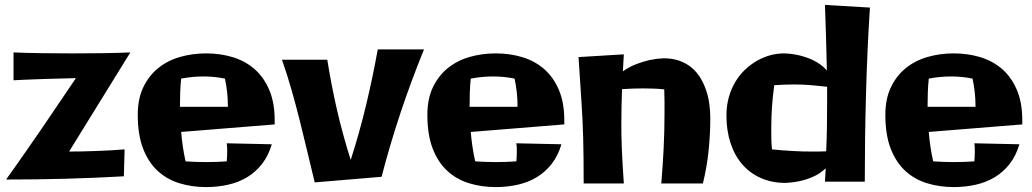

<svg xmlns="http://www.w3.org/2000/svg" viewBox="-20 -737 4212 784"><path d="M262.2 -118.2Q287.1 -118.2 314.9 -118.7Q342.8 -119.1 371.8 -120.4Q400.9 -121.6 430.7 -123Q460.4 -124.5 488.8 -127L485.8 -17.1Q366.7 -10.3 247.3 -7.1Q127.9 -3.9 4.9 -3.9Q24.4 -30.8 46.9 -63Q69.3 -95.2 93.3 -129.4Q117.2 -163.6 140.9 -198.2Q164.6 -232.9 186.5 -265.1Q237.8 -340.3 290 -418Q243.2 -417 197.3 -415.5Q177.7 -415 156.5 -414.3Q135.3 -413.6 114 -412.8Q92.8 -412.1 72.8 -411.1Q52.7 -410.2 35.2 -409.2V-522.9Q95.7 -520.5 156.2 -519.8Q216.8 -519 277.8 -519Q336.9 -519 395 -519.8Q453.1 -520.5 512.2 -522.9Z M1101.6 -229 719.7 -198.2Q722.2 -168 726.6 -138.2Q731 -108.4 737.8 -78.1Q780.8 -75.2 820.8 -75.2Q842.8 -75.2 863.3 -75.9Q883.8 -76.7 905.8 -78.1Q906.7 -87.9 907.2 -97.7Q907.7 -107.4 907.7 -117.2Q907.7 -126 907.5 -134.5Q907.2 -143.1 905.8 -151.9L1089.8 -147.9Q1076.2 -101.6 1050.5 -68.4Q1024.9 -35.2 990 -13.9Q955.1 7.3 912.1 17.1Q869.1 26.9 821.8 26.9Q763.7 26.9 712.6 11.2Q661.6 -4.4 623.8 -39.3Q585.9 -74.2 564.2 -130.4Q542.5 -186.5 542.5 -268.1Q542.5 -334 565.4 -381.3Q588.4 -428.7 626.7 -459.5Q665 -490.2 715.6 -504.6Q766.1 -519 821.8 -519Q879.9 -519 930.9 -503.4Q981.9 -487.8 1019.8 -454.6Q1057.6 -421.4 1079.6 -369.6Q1101.6 -317.9 1101.6 -246.1ZM714.8 -300.8H910.6Q910.6 -361.3 898.4 -416Q856.4 -424.8 810.5 -424.8Q765.6 -424.8 719.7 -416Q716.8 -388.7 715.8 -360.6Q714.8 -332.5 714.8 -300.8Z M1711.4 -535.2Q1606 -276.9 1538.1 -15.1L1265.1 7.8Q1249.5 -55.2 1234.9 -117.9Q1220.2 -180.7 1204.3 -243.4Q1188.5 -306.2 1170.9 -368.4Q1153.3 -430.7 1131.3 -493.2H1316.4Q1333 -388.7 1356.4 -286.9Q1379.9 -185.1 1412.1 -84Q1448.2 -196.3 1475.1 -308.8Q1502 -421.4 1522.5 -535.2Z M2284.2 -229 1902.3 -198.2Q1904.8 -168 1909.2 -138.2Q1913.6 -108.4 1920.4 -78.1Q1963.4 -75.2 2003.4 -75.2Q2025.4 -75.2 2045.9 -75.9Q2066.4 -76.7 2088.4 -78.1Q2089.4 -87.9 2089.8 -97.7Q2090.3 -107.4 2090.3 -117.2Q2090.3 -126 2090.1 -134.5Q2089.8 -143.1 2088.4 -151.9L2272.5 -147.9Q2258.8 -101.6 2233.2 -68.4Q2207.5 -35.2 2172.6 -13.9Q2137.7 7.3 2094.7 17.1Q2051.8 26.9 2004.4 26.9Q1946.3 26.9 1895.3 11.2Q1844.2 -4.4 1806.4 -39.3Q1768.6 -74.2 1746.8 -130.4Q1725.1 -186.5 1725.1 -268.1Q1725.1 -334 1748 -381.3Q1771 -428.7 1809.3 -459.5Q1847.7 -490.2 1898.2 -504.6Q1948.7 -519 2004.4 -519Q2062.5 -519 2113.5 -503.4Q2164.6 -487.8 2202.4 -454.6Q2240.2 -421.4 2262.2 -369.6Q2284.2 -317.9 2284.2 -246.1ZM1897.5 -300.8H2093.3Q2093.3 -361.3 2081.1 -416Q2039.1 -424.8 1993.2 -424.8Q1948.2 -424.8 1902.3 -416Q1899.4 -388.7 1898.4 -360.6Q1897.5 -332.5 1897.5 -300.8Z M2880.4 -254.9Q2880.4 -189.9 2873.5 -122.6Q2866.7 -55.2 2850.1 12.2H2680.2Q2686.5 -60.5 2689.9 -131.6Q2693.4 -202.6 2693.4 -274.9Q2693.4 -299.3 2693.4 -323.5Q2693.4 -347.7 2692.4 -372.1Q2670.4 -374.5 2648.9 -375.2Q2627.4 -376 2605.5 -376Q2564 -376 2520 -373Q2518.6 -333 2517.8 -298.8Q2517.1 -264.6 2517.1 -231Q2517.1 -206.1 2517.6 -180.4Q2518.1 -154.8 2519.3 -125.5Q2520.5 -96.2 2522.5 -62.3Q2524.4 -28.3 2527.3 12.2H2363.3Q2363.3 -46.4 2362.8 -91.3Q2362.3 -136.2 2361.3 -174.1Q2360.4 -211.9 2358.6 -246.3Q2356.9 -280.8 2354.5 -318.6Q2352.1 -356.4 2349.1 -401.1Q2346.2 -445.8 2342.3 -503.9L2527.3 -515.1L2523.4 -445.8Q2551.3 -465.3 2580.6 -476.1Q2609.9 -486.8 2634.3 -492.2Q2662.6 -498 2689.5 -499Q2725.1 -499 2753.2 -489.3Q2781.2 -479.5 2802.5 -462.2Q2823.7 -444.8 2838.4 -421.4Q2853 -397.9 2862.5 -370.8Q2872.1 -343.8 2876.2 -314Q2880.4 -284.2 2880.4 -254.9Z M3532.2 -706.1Q3521 -531.2 3516.1 -351.8Q3511.2 -172.4 3511.2 4.9H3348.6L3351.6 -49.8Q3328.1 -27.3 3299.8 -15.1Q3271.5 -2.9 3246.1 2.4Q3216.3 8.8 3186.5 9.8Q3130.9 9.8 3086.2 -10.3Q3041.5 -30.3 3010.5 -66.4Q2979.5 -102.5 2962.9 -153.3Q2946.3 -204.1 2946.3 -265.1Q2946.3 -305.7 2956.1 -340.3Q2965.8 -375 2982.9 -403.3Q3000 -431.6 3022.9 -453.1Q3045.9 -474.6 3071.8 -489.3Q3097.7 -503.9 3125.5 -511.5Q3153.3 -519 3180.7 -519Q3214.4 -518.1 3246.6 -510.3Q3260.3 -506.8 3274.9 -501.7Q3289.6 -496.6 3304 -489.3Q3318.4 -481.9 3331.8 -472.2Q3345.2 -462.4 3356.4 -449.2Q3355 -517.1 3353 -583.7Q3351.1 -650.4 3348.6 -716.8ZM3292.5 -118.2Q3306.2 -118.2 3321.5 -118.2Q3336.9 -118.2 3353.5 -119.1Q3356 -169.4 3356.7 -220.5Q3357.4 -271.5 3357.4 -323.2V-382.8Q3320.8 -386.7 3289.8 -389.4Q3258.8 -392.1 3223.6 -392.1Q3205.1 -392.1 3185.3 -391.4Q3165.5 -390.6 3141.6 -389.2Q3135.3 -345.2 3132.3 -301.8Q3129.4 -258.3 3129.4 -213.9Q3129.4 -191.9 3129.6 -170.4Q3129.9 -148.9 3132.3 -127Q3156.7 -124.5 3177.5 -123Q3198.2 -121.6 3217.5 -120.4Q3236.8 -119.1 3255.1 -118.7Q3273.4 -118.2 3292.5 -118.2Z M4154.3 -229 3772.5 -198.2Q3774.9 -168 3779.3 -138.2Q3783.7 -108.4 3790.5 -78.1Q3833.5 -75.2 3873.5 -75.2Q3895.5 -75.2 3916 -75.9Q3936.5 -76.7 3958.5 -78.1Q3959.5 -87.9 3960 -97.7Q3960.4 -107.4 3960.4 -117.2Q3960.4 -126 3960.2 -134.5Q3960 -143.1 3958.5 -151.9L4142.6 -147.9Q4128.9 -101.6 4103.3 -68.4Q4077.6 -35.2 4042.7 -13.9Q4007.8 7.3 3964.8 17.1Q3921.9 26.9 3874.5 26.9Q3816.4 26.9 3765.4 11.2Q3714.4 -4.4 3676.5 -39.3Q3638.7 -74.2 3616.9 -130.4Q3595.2 -186.5 3595.2 -268.1Q3595.2 -334 3618.2 -381.3Q3641.1 -428.7 3679.4 -459.5Q3717.8 -490.2 3768.3 -504.6Q3818.8 -519 3874.5 -519Q3932.6 -519 3983.6 -503.4Q4034.7 -487.8 4072.5 -454.6Q4110.4 -421.4 4132.3 -369.6Q4154.3 -317.9 4154.3 -246.1ZM3767.6 -300.8H3963.4Q3963.4 -361.3 3951.2 -416Q3909.2 -424.8 3863.3 -424.8Q3818.4 -424.8 3772.5 -416Q3769.5 -388.7 3768.6 -360.6Q3767.6 -332.5 3767.6 -300.8Z"/></svg>

Font: Galindo
Style: Regular
Weight: 400
Version: Version 1.000